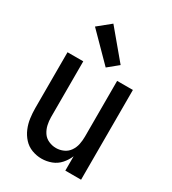

<svg xmlns="http://www.w3.org/2000/svg" viewBox="-189 -874 879 982"><g transform="rotate(30 250.0 -383.0)"><path d="M213 8Q243 8 271 -2.5Q299 -13 319 -35.5Q339 -58 350 -85V0H443V-530H350V-200Q350 -178 345.5 -155.5Q341 -133 328 -114Q315 -95 294 -85.5Q273 -76 250 -76Q228 -76 206.5 -85.5Q185 -95 172.5 -114Q160 -133 155 -155.5Q150 -178 150 -200V-530H57V-200Q57 -171 61 -141.5Q65 -112 76.5 -84.5Q88 -57 108 -35Q128 -13 156 -2.5Q184 8 213 8ZM265 -560 325 -609 187 -774 113 -714Z"/></g></svg>

Font: Iosevka SS08 Medium
Style: Regular
Weight: 500
Monospace: yes
Designer: Belleve Invis
Foundry: Belleve Invis
Version: Version 3.4.3; ttfautohint (v1.8.3)